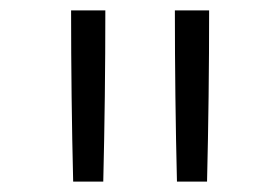

<svg xmlns="http://www.w3.org/2000/svg" viewBox="-20 -792 540 370"><path d="M121 -442Q119 -524 118 -606.5Q117 -689 117 -772H183Q183 -689 182 -606.5Q181 -524 179 -442ZM321 -442Q319 -524 318 -606.5Q317 -689 317 -772H383Q383 -689 382 -606.5Q381 -524 379 -442Z"/></svg>

Font: Iosevka Custom Light
Style: Regular
Weight: 300
Monospace: yes
Designer: Belleve Invis
Foundry: Belleve Invis
Version: Version 27.3.5